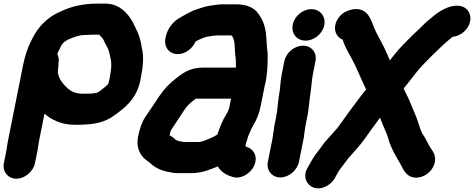

<svg xmlns="http://www.w3.org/2000/svg" viewBox="-20 -780 2637 1068"><path d="M15 60 1.6 127C-7.8 174.2 24.1 214 71.3 214C118.9 214 165.3 173.6 174.6 127L188 60C191.6 42.2 193.8 21.2 197 5L227.5 -147.9C264.6 -114.9 318.8 -86.3 394.5 -86C417.9 -84.8 444.8 -86.7 465.2 -88.1C516.8 -91.2 567 -104.5 604.7 -130.5C666 -172.8 738.9 -225.1 760.1 -331L764.3 -352C776 -410.6 780.9 -467.6 768.9 -514.2C766.5 -531.7 762.4 -551.2 757.5 -567.6L749.7 -590C744.9 -603.8 736.3 -618.7 730.4 -632.3C722.2 -652.1 710.4 -671.7 698.5 -688.3C671.7 -721.8 634.6 -760 562.7 -760H524.7C445.3 -760 378.1 -745.5 318 -716.5C251.1 -688.8 195.8 -637.4 161.7 -569.1L153.4 -552.5C133.3 -514.4 118 -465.8 108.4 -418L24.2 4C20.1 24.7 18 44.9 15 60ZM434.7 -259C402.7 -259 375.1 -271.9 359.2 -285.9C332.5 -310.5 307.9 -336.2 301.4 -378.5C303 -388.6 303.7 -400.1 304.3 -408.3L306.2 -437.7C307.5 -452.2 306 -465 298.8 -478.8C301.6 -486.8 305.2 -495 309.6 -504L318 -521C323.8 -533 325.6 -534.7 335.7 -545.5C341.8 -550.2 351.8 -556.3 360.7 -560.5C390.2 -572.9 417.5 -585 448.8 -585C461.2 -585 477.9 -587 490.2 -587H528.2C529.9 -587 531.1 -586.4 533 -586.2C534.1 -585.2 536.5 -582.5 539 -579.3C545.6 -571.1 552.5 -566.2 556.1 -557.8C561.5 -545.3 568.9 -530.7 577.6 -515.4L583.4 -502.9C586.4 -490.9 588.7 -483.2 590.6 -474.4L595.9 -450.1C600.7 -430.3 599.9 -400.1 594.1 -371C592.8 -364.5 592.4 -357.7 591.3 -352L587.1 -331C585.9 -325 584.1 -319.5 582.1 -313.4C580.8 -312.1 579.6 -311 578 -309.3L568 -299.3C566 -297.2 542.8 -278.8 539.4 -276.4L528 -268.5C514.6 -259.3 480.8 -259 459.7 -259H458.9C447.8 -258.2 443.1 -259 434.7 -259Z M1360.2 -21C1360.4 -22.2 1361.1 -24.3 1362.5 -27.1C1372.5 -47.8 1377.1 -63 1387.1 -79.6C1407.5 -113 1421.5 -147.9 1430.1 -191L1452.7 -304C1453.4 -307.4 1455.4 -312.7 1456.3 -317C1463.4 -352.6 1467.2 -390.3 1468.3 -424.3C1468.8 -450.7 1470.5 -485 1465.6 -511.9C1463.8 -521.9 1463.8 -541.2 1462.4 -557.9L1460 -586.2C1458.6 -598.5 1458 -607.6 1455.9 -616.2L1451.4 -634.2C1443.9 -663.7 1425.3 -696 1406.7 -716.7C1381.8 -742.7 1342 -756 1293.9 -756H1230.9C1220 -756 1207.2 -756.4 1195.1 -754.8C1160.8 -750 1129.1 -747.6 1093.6 -734.3C1076.6 -728.6 1059.2 -724.2 1037.4 -712.5L1022.5 -704.8C1008.8 -698.1 986.4 -684.8 974.5 -677.8C941.8 -658.6 910.7 -619.4 901.8 -575L900 -566C890.7 -519.4 921 -479 968.6 -479C1012.3 -479 1051.5 -510.9 1067.8 -549.3C1069.7 -550.4 1071.1 -551.1 1072.8 -551.9L1092.8 -561.9C1104.9 -567.4 1122.8 -574.6 1135.1 -576.3C1155.4 -579.9 1174.4 -583 1194.4 -583H1259.4C1263.3 -583 1267.1 -582.5 1270.1 -581.3C1275.5 -573.3 1278.3 -565 1282.9 -549.8C1287.5 -525.4 1285.2 -489.5 1291 -455.5L1292 -437.4C1292.1 -425.2 1292.5 -414.8 1292.4 -404H1110.7C1044.3 -404 1006.7 -381 964.7 -348.4C923.5 -316.6 894.1 -287.2 864.9 -243.5L848 -217.8C827.8 -189 807.2 -156 788.4 -129.2C768.8 -101.1 755.8 -59.2 748.2 -21C737.6 31.9 753.4 70 778.2 96.8C792.5 111.8 810.2 121.8 819.3 130.5C845 155 881.4 170.4 923.3 177.6L939.6 180.6C947.6 182.1 957.1 183 966.5 183H1047.5C1101.5 183 1147.1 163.5 1191.3 146C1208.6 175.1 1237.8 193.3 1273.3 204C1322.5 219.2 1373.3 183.1 1392.1 145C1417.9 92.5 1391.2 48.9 1354.2 37.9C1351.1 37 1349 36.5 1346.9 35.7C1346.4 34.6 1346 33.5 1345.6 31.9L1349.3 13.7C1352.6 3.3 1358 -9.8 1360.2 -21ZM924.6 -33C926.4 -42 929.9 -53.7 931.6 -56.8C932.3 -57.7 933.3 -59 934 -60.2C950.9 -87 972.2 -116.1 991.3 -147L1005.2 -168.2C1021.8 -191.8 1028.5 -198.5 1054.8 -220.4C1058.7 -223.2 1065.3 -227.9 1069.8 -231H1265.1L1255.2 -181.6L1250.7 -167.6C1247.8 -159.7 1244.2 -152.3 1238.9 -144.2C1217.1 -110.3 1202.5 -71.2 1189.1 -32L1171.5 -20.9C1161.5 -15.5 1155.9 -13.7 1146.5 -9.7C1121.8 0.7 1103.6 10 1082 10H1007C1004.5 10 1001.7 9.8 999.4 9.4L982 6.2C973.4 5.5 957.5 -1.1 954.6 -4.7C947.9 -13.1 938.6 -18 926.8 -25.5C926.2 -26 924.2 -27.3 923.2 -28.1C923.6 -29.3 924.3 -31.3 924.6 -33Z M1561.8 -440 1547.9 -370C1538.9 -324.9 1539.5 -287.9 1531.8 -249.5C1524.6 -204 1524.4 -172.4 1516.4 -132L1506.8 -84C1504.7 -73.5 1503.4 -64.1 1502.8 -54.2L1500.4 -42C1498.5 -32.6 1497.4 -24.1 1496.8 -14.2L1470 120C1460.6 167.2 1492.5 207 1539.7 207C1587.3 207 1633.7 166.6 1643 120L1667.6 -3.1C1671.7 -18.7 1671.8 -34.1 1673.4 -42C1676.4 -57.2 1677.6 -73.1 1679.8 -84L1689.4 -132C1698.8 -179.1 1699.7 -213.7 1706.1 -256.1C1712.4 -295.8 1713.8 -334.5 1720.9 -370L1734.8 -440C1744.3 -487.4 1712.7 -526 1665.5 -526C1618.3 -526 1571.3 -487.4 1561.8 -440ZM1608.4 -643C1598.5 -593.8 1631 -554 1680.1 -554C1727.6 -554 1774.2 -591.8 1783.8 -640C1793.6 -689.2 1760.1 -729 1712 -729C1664.6 -729 1618 -691.2 1608.4 -643Z M2525.3 -748H2519.3C2503.1 -748 2486.4 -744.6 2469.6 -738C2442.1 -727.2 2417.2 -712.3 2393.6 -692.7L2370.1 -673.1C2350 -657.5 2333 -640.1 2315.3 -622.4C2303.6 -612 2289.6 -598.7 2273.4 -582.8C2240.6 -550.3 2203.5 -513.4 2172.4 -474.9C2163.8 -464.1 2156.4 -454.2 2148.8 -444.2C2138.6 -467.6 2127.2 -494.2 2116.7 -516.1C2102.1 -545.8 2079.6 -584.7 2067 -611.9C2056.5 -634.2 2048.2 -664.1 2033.7 -687.8C2012.7 -721.9 1978.7 -737.5 1933.5 -726.1C1909.9 -720.4 1884.5 -709.3 1865.1 -683.6C1826.1 -632 1843.8 -576.6 1885.5 -559.9C1897.1 -525.1 1912 -497.1 1930.2 -465.8C1961.5 -409.8 1986.4 -344.7 2016.4 -282.3C1981.3 -239.2 1950.2 -196.4 1917.2 -151.7L1881.2 -101.7C1870.8 -87.7 1864 -78.3 1858.3 -69.8C1839.8 -49.8 1818.8 -24.8 1804.8 -9.8C1783.7 12.9 1773.3 28.4 1755.4 53.1L1735.1 79.9C1717.3 103.8 1706.5 127.3 1691.3 152.7C1660.1 204.7 1689.5 251.9 1724 263.4C1772.4 279.5 1823.5 246.4 1844.1 208.7L1849 198.9C1854.8 188.7 1858 183.2 1863.7 172.6L1870.6 162.7C1878.8 151.8 1905.2 116.8 1914.3 104.6C1922.3 93.1 1932.7 84.7 1948 66.2C1959.9 51.6 1978.8 32.4 1993 12.8C1998.5 6.4 2007.3 -5.4 2018.6 -21.6C2043.4 -56.1 2068.5 -91.9 2093.9 -125.5C2095.5 -121.6 2097.1 -117.2 2098.7 -112.9C2110.5 -79.7 2128.3 -47 2137.7 -16.2C2142.3 1.5 2150.3 23.1 2156.4 37.3C2171.3 72.4 2191.9 105.3 2209.3 135.5C2220.8 154.6 2235.3 203.7 2288 207.9C2336.1 211.8 2384.2 175.7 2397.1 129.5C2409 86.7 2386 59.3 2376.7 45.5C2360.9 22.1 2349.7 -8.3 2328.9 -37.9C2321.5 -51.8 2313.3 -75.3 2308 -93.2C2296.8 -130.2 2279.2 -166.8 2265.6 -200.8C2253.1 -232.7 2239 -257.7 2225.2 -287.3C2251.4 -319.4 2275.8 -352 2302.1 -384.9C2335.9 -425.2 2384.7 -472.8 2423.8 -509.8L2450.8 -535.6C2456.4 -540.8 2462.6 -546.2 2467.5 -550.3L2490.3 -569.3C2492.8 -571.3 2494.8 -573.1 2497.5 -575.2C2542.2 -579.1 2585.7 -614.8 2595 -661C2604.4 -708.4 2573.2 -748 2525.3 -748Z"/></svg>

Font: Smoothie
Style: BdIt
Weight: 700
Foundry: Cannot Into Space Fonts
Version: Version 0.8